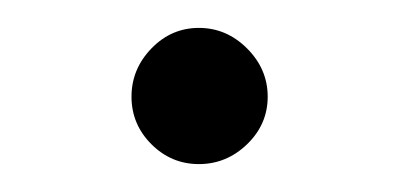

<svg xmlns="http://www.w3.org/2000/svg" viewBox="-20 -112 289 139"><path d="M89.6 -7.6Q75.2 -22 75.2 -42Q75.2 -62 89.6 -76.9Q104 -91.8 124 -91.8Q144 -91.8 158.9 -76.9Q173.8 -62 173.8 -42Q173.8 -22 158.9 -7.6Q144 6.8 124 6.8Q104 6.8 89.6 -7.6Z"/></svg>

Font: Dihjauti
Style: Regular
Weight: 400
Designer: T. Christopher White
Version: Version 3.0.0